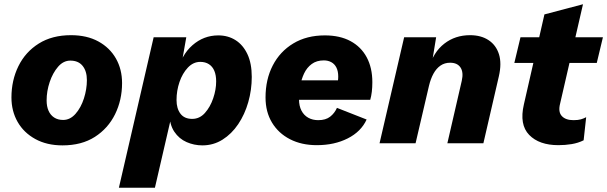

<svg xmlns="http://www.w3.org/2000/svg" viewBox="-20 -676 2865 906"><path d="M275 10Q201 10 146.5 -20Q92 -50 63 -101Q34 -152 34 -216Q34 -297 67 -364Q100 -431 163 -470.5Q226 -510 315 -510Q390 -510 444 -480.5Q498 -451 527 -400Q556 -349 556 -284Q556 -204 523 -137Q490 -70 427.5 -30Q365 10 275 10ZM278 -110Q311 -110 336.5 -139Q362 -168 376 -211.5Q390 -255 390 -298Q390 -340 370 -365Q350 -390 312 -390Q279 -390 254 -361Q229 -332 214.5 -289Q200 -246 200 -202Q200 -174 209 -153.5Q218 -133 235.5 -121.5Q253 -110 278 -110Z M541 210 705 -500H859L829 -330L818 -336Q835 -416 888 -462.5Q941 -509 1010 -509Q1056 -509 1091.5 -486.5Q1127 -464 1147.5 -420.5Q1168 -377 1168 -313Q1168 -252 1151.5 -194Q1135 -136 1104 -90Q1073 -44 1030 -17Q987 10 935 10Q896 10 860.5 -5.5Q825 -21 802.5 -54.5Q780 -88 779 -142L800 -175L711 210ZM887 -115Q922 -115 947 -143Q972 -171 986 -212Q1000 -253 1000 -292Q1000 -321 991.5 -341.5Q983 -362 966 -373Q949 -384 925 -384Q892 -384 866.5 -357Q841 -330 827 -289Q813 -248 813 -204Q813 -164 831.5 -139.5Q850 -115 887 -115Z M1475 9Q1403 9 1348.5 -19Q1294 -47 1263.5 -97.5Q1233 -148 1233 -216Q1233 -301 1267 -367Q1301 -433 1364 -471Q1427 -509 1513 -509Q1584 -509 1634 -482Q1684 -455 1710.5 -405.5Q1737 -356 1737 -288Q1737 -264 1734.5 -243Q1732 -222 1727 -205H1343L1344 -297H1616L1570 -271Q1573 -283 1574.5 -293.5Q1576 -304 1576 -315Q1576 -340 1567.5 -357Q1559 -374 1543.5 -382.5Q1528 -391 1508 -391Q1474 -391 1451 -374Q1428 -357 1415 -329.5Q1402 -302 1396.5 -269.5Q1391 -237 1391 -207Q1391 -176 1402.5 -154Q1414 -132 1434.5 -120.5Q1455 -109 1482 -109Q1517 -109 1538 -125.5Q1559 -142 1570 -167L1710 -112Q1684 -55 1621 -23Q1558 9 1475 9Z M1771 0 1887 -500H2038L2012 -341L2004 -355Q2025 -430 2076.5 -470Q2128 -510 2198 -510Q2250 -510 2285.5 -486.5Q2321 -463 2334.5 -420Q2348 -377 2334 -316L2261 0H2091L2159 -295Q2168 -335 2153 -357.5Q2138 -380 2104 -380Q2078 -380 2058.5 -366.5Q2039 -353 2025.5 -328.5Q2012 -304 2004 -270L1941 0Z M2615 9Q2524 9 2477 -39.5Q2430 -88 2452 -183L2549 -608L2731 -656L2623 -187Q2613 -148 2631 -128.5Q2649 -109 2686 -109Q2708 -109 2721.5 -113Q2735 -117 2746 -123L2734 -14Q2708 -1 2677.5 4Q2647 9 2615 9ZM2407 -379 2436 -500H2825L2796 -379Z"/></svg>

Font: Kantumruy Pro
Style: Bold Italic
Weight: 700
Italic angle: -13°
Version: Version 1.002